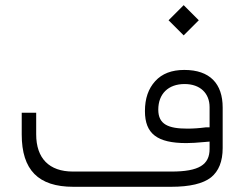

<svg xmlns="http://www.w3.org/2000/svg" viewBox="-20 -718 939 738"><path d="M537.1 -291C537.1 -203.6 584.5 -168 696.3 -168C713.9 -168 738.3 -169.4 769.5 -172.4L785.6 -173.8V-145.5C785.6 -85 745.1 -58.6 639.2 -58.6H260.3C168.9 -58.6 119.1 -109.4 119.1 -201.7V-284.7H63.5V-201.2C63.5 -64.5 127.4 0 261.7 0H637.7C709.5 0 760.7 -12.2 791 -36.1C820.8 -60.1 835.9 -97.7 835.9 -148.9V-304.7C835.9 -396.5 786.6 -449.2 688.5 -449.2C640.1 -449.2 603 -435.1 576.7 -406.2C550.3 -377.4 537.1 -339.4 537.1 -291ZM686 -582 744.1 -640.1 686 -698.2 627.9 -640.1ZM689.5 -395C749.5 -395 785.6 -359.4 785.6 -306.2V-228.5H771C745.1 -225.1 721.7 -223.6 700.2 -223.6C627.4 -223.6 588.4 -239.7 588.4 -296.4C588.4 -357.4 627 -395 689.5 -395Z"/></svg>

Font: Shabnam Thin
Style: Regular
Weight: 100
Foundry: DejaVu fonts team - Redesigned by Saber Rastikerdar - Based on Vazir font
Version: Version 5.0.1